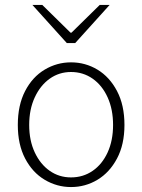

<svg xmlns="http://www.w3.org/2000/svg" viewBox="-20 -744 575 776"><path d="M267 12Q210 12 160.5 -17.5Q111 -47 81.5 -103.5Q52 -160 52 -239Q52 -319 81.5 -376Q111 -433 160.5 -462.5Q210 -492 267 -492Q325 -492 374 -462.5Q423 -433 453 -376Q483 -319 483 -239Q483 -160 453 -103.5Q423 -47 374 -17.5Q325 12 267 12ZM267 -27Q316 -27 354.5 -53.5Q393 -80 415 -128Q437 -176 437 -239Q437 -302 415 -350.5Q393 -399 354.5 -426Q316 -453 267 -453Q219 -453 181 -426Q143 -399 120.5 -350.5Q98 -302 98 -239Q98 -176 120.5 -128Q143 -80 181 -53.5Q219 -27 267 -27ZM250 -570 111 -724H151L265 -612H269L383 -724H423L284 -570Z"/></svg>

Font: Source Sans 3 ExtraLight Light
Style: Regular
Weight: 300
Version: Version 3.052;hotconv 1.1.0;makeotfexe 2.6.0